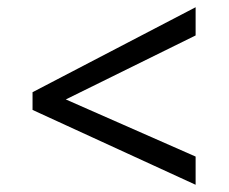

<svg xmlns="http://www.w3.org/2000/svg" viewBox="-20 -588 632 531"><path d="M70 -284V-333L521 -568V-490L162 -313L521 -155V-77Z"/></svg>

Font: ugurmukhi15
Style: Book
Weight: 400
Designer: Jelle Bosma - Monotype Design Team
Foundry: Monotype Imaging Inc.
Version: Version 2.003